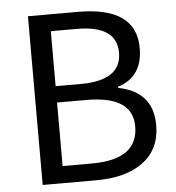

<svg xmlns="http://www.w3.org/2000/svg" viewBox="-52 -782 762 831"><g transform="rotate(-5 328.5 -366.5)"><path d="M100 -733H318Q570 -733 570 -554Q570 -429 462 -395V-390Q612 -361 612 -215Q612 -110 535 -54Q461 0 334 0H100ZM302 -421Q479 -421 479 -542Q479 -660 306 -660H193V-421ZM321 -74Q521 -74 521 -218Q521 -350 321 -350H193V-74Z"/></g></svg>

Font: 思源黑体R
Style: Regular
Weight: 400
Designer: Ryoko NISHIZUKA  (kana & ideographs); Paul D. Hunt (Latin, Greek & Cyrillic); Wenlong ZHANG  (bopomofo); Sandoll Communi
Foundry: Adobe Systems Incorporated
Version: Version 1.00 June 24, 2014, initial release